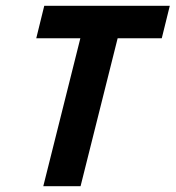

<svg xmlns="http://www.w3.org/2000/svg" viewBox="-20 -645 608 665"><path d="M105.6 -512.5 133.3 -625H568.1L540.3 -512.5H387.5L259 0H129.9L258.3 -512.5Z"/></svg>

Font: Afacad
Style: Bold Italic
Weight: 700
Italic angle: -14°
Designer: Kristian Moeller
Foundry: Dicotype
Version: Version 1.000; ttfautohint (v1.8.4.7-5d5b)